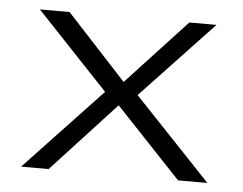

<svg xmlns="http://www.w3.org/2000/svg" viewBox="-40 -498 676 535"><g transform="rotate(5 298.5 -230.5)"><path d="M37 -10H114L293 -204L476 -10H558L343 -237L545 -451H469L301 -270L134 -451H51L252 -238Z"/></g></svg>

Font: Charger Sport
Style: Lit
Weight: 300
Designer: Jasper
Foundry: Cannot Into Space Fonts
Version: Version 1.1